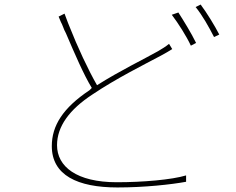

<svg xmlns="http://www.w3.org/2000/svg" viewBox="-20 -804 1040 845"><path d="M945 -652C925 -691 890 -748 863 -784L841 -773C871 -736 899 -686 922 -641L945 -652ZM843 -615C821 -660 788 -713 765 -749L736 -739C765 -701 801 -644 820 -603L843 -615ZM799 -4V-32C736 -13 609 -2 494 -2C317 -2 231 -71 231 -165C231 -247 285 -322 388 -389C492 -459 615 -520 688 -559C710 -571 724 -579 738 -588L724 -611C708 -598 696 -591 676 -579C616 -545 508 -493 407 -429C368 -497 322 -595 283 -694L279 -704C274 -717 269 -731 264 -744L238 -731C241 -723 245 -715 248 -707L253 -697L257 -687C258 -686 258 -684 259 -682L263 -672L270 -658C309 -567 348 -476 384 -417C380 -414 377 -409 374 -407C257 -329 208 -251 208 -161C208 -33 321 21 497 21C616 21 734 8 799 -4Z"/></svg>

Font: Glow Sans SC Normal Thin
Style: Regular
Weight: 100
Designer: Ryoko NISHIZUKA (kana, bopomofo & ideographs); Paul D. Hunt (Latin, Greek & Cyrillic); Sandoll Communications, Soo-young
Version: Version 0.93